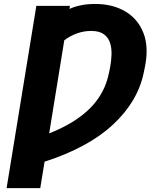

<svg xmlns="http://www.w3.org/2000/svg" viewBox="-20 -756 826 980"><path d="M336.9 -726.1 334.5 -710.4Q360.8 -722.7 393.8 -729.2Q426.8 -735.8 466.3 -735.8Q555.2 -735.8 619.9 -697.5Q684.6 -659.2 712.6 -586.4Q740.7 -513.7 718.8 -410.2L713.4 -383.8Q683.1 -237.8 557.1 -120.4Q431.2 -2.9 207.5 69.3L185.5 204.1H13.7L165.5 -726.1ZM231 -75.2Q361.8 -126.5 438.5 -202.4Q515.1 -278.3 536.1 -383.8L542 -412.1Q548.3 -444.8 549.3 -477.5Q550.3 -510.3 541.5 -537.6Q532.7 -564.9 509.8 -581.5Q486.8 -598.1 445.3 -598.1Q407.7 -598.1 372.6 -585.4Q337.4 -572.8 308.1 -550.3Z"/></svg>

Font: Inter Extra Bold
Style: Italic
Weight: 800
Italic angle: -9.39999°
Designer: Rasmus Andersson
Foundry: rsms
Version: Version 4.000;git-3c8e0fc